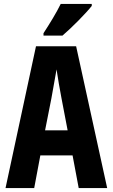

<svg xmlns="http://www.w3.org/2000/svg" viewBox="-20 -951 570 971"><path d="M200 -783V-771H296C344 -812 415 -884 444 -921V-931H287C265 -886 233 -834 200 -783ZM8 0H153L184 -165H347L378 0H522L365 -717H162ZM240 -454C247 -496 259 -557 266 -600C272 -557 283 -497 291 -454L322 -292H208Z"/></svg>

Font: Noto Sans Mono Condensed ExtraBold
Style: Regular
Weight: 800
Width: 3
Designer: Monotype Design Team
Foundry: Monotype Imaging Inc.
Version: Version 2.014